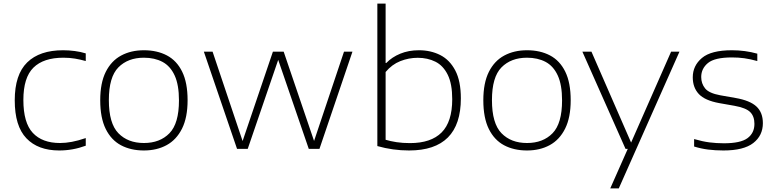

<svg xmlns="http://www.w3.org/2000/svg" viewBox="-20 -828 4310 1068"><path d="M309.5 9Q191.5 9 126.8 -58.8Q62 -126.5 62 -270Q62 -413 131.2 -480.8Q200.5 -548.5 331 -548.5Q363 -548.5 395.8 -544.2Q428.5 -540 457 -531V-488.5Q427 -497 397 -502Q367 -507 332.5 -507Q222 -507 166 -451.8Q110 -396.5 110 -272Q110 -145 162.5 -88.8Q215 -32.5 314 -32.5Q345 -32.5 379.8 -39Q414.5 -45.5 457 -60V-17.5Q385 9 309.5 9Z M780.5 9Q707.5 9 653 -20Q598.5 -49 568 -110.8Q537.5 -172.5 537.5 -270.5Q537.5 -366.5 568.2 -428Q599 -489.5 653.8 -519Q708.5 -548.5 780.5 -548.5Q853.5 -548.5 908.2 -519.8Q963 -491 993.2 -429.5Q1023.5 -368 1023.5 -270.5Q1023.5 -174.5 992.5 -112.5Q961.5 -50.5 907 -20.8Q852.5 9 780.5 9ZM780.5 -32.5Q869.5 -32.5 922.5 -86.8Q975.5 -141 975.5 -269.5Q975.5 -356 951.5 -408.2Q927.5 -460.5 883.8 -483.8Q840 -507 780.5 -507Q691.5 -507 638.5 -453.2Q585.5 -399.5 585.5 -271Q585.5 -141.5 638.5 -87Q691.5 -32.5 780.5 -32.5Z M1298.5 0 1114 -540.5H1162.5L1329.5 -43.5L1498 -540.5H1558L1727 -44L1893.5 -540.5H1940.5L1757 0H1697.5L1527.5 -495L1358 0Z M2255.5 9Q2165 9 2079 -15.5V-808H2125V-477.5H2128.5Q2160.5 -510.5 2206.8 -529.5Q2253 -548.5 2310.5 -548.5Q2376 -548.5 2428.8 -521.8Q2481.5 -495 2512.5 -436Q2543.5 -377 2543.5 -280.5Q2543.5 9 2255.5 9ZM2260.5 -32Q2377.5 -32 2436.5 -91.2Q2495.5 -150.5 2495.5 -276Q2495.5 -361.5 2470.5 -412.2Q2445.5 -463 2402 -484.8Q2358.5 -506.5 2303.5 -506.5Q2253.5 -506.5 2206.8 -488Q2160 -469.5 2125 -427.5V-50.5Q2151.5 -42.5 2185.8 -37.2Q2220 -32 2260.5 -32Z M2911.5 9Q2838.5 9 2784 -20Q2729.5 -49 2699 -110.8Q2668.5 -172.5 2668.5 -270.5Q2668.5 -366.5 2699.2 -428Q2730 -489.5 2784.8 -519Q2839.5 -548.5 2911.5 -548.5Q2984.5 -548.5 3039.2 -519.8Q3094 -491 3124.2 -429.5Q3154.5 -368 3154.5 -270.5Q3154.5 -174.5 3123.5 -112.5Q3092.5 -50.5 3038 -20.8Q2983.5 9 2911.5 9ZM2911.5 -32.5Q3000.5 -32.5 3053.5 -86.8Q3106.5 -141 3106.5 -269.5Q3106.5 -356 3082.5 -408.2Q3058.5 -460.5 3014.8 -483.8Q2971 -507 2911.5 -507Q2822.5 -507 2769.5 -453.2Q2716.5 -399.5 2716.5 -271Q2716.5 -141.5 2769.5 -87Q2822.5 -32.5 2911.5 -32.5Z M3459.5 0 3219.5 -540.5H3270L3490.5 -35L3713 -540.5H3759.5L3422 220H3374.5L3472 0Z M4004 9Q3959 9 3919.2 4Q3879.5 -1 3841 -13V-54.5Q3887.5 -41 3926.2 -36Q3965 -31 4006.5 -31Q4099.5 -31 4138 -59.5Q4176.5 -88 4176.5 -139Q4176.5 -181 4153 -204.5Q4129.5 -228 4065.5 -239.5L3980.5 -254.5Q3901 -269 3867.2 -305Q3833.5 -341 3833.5 -398Q3833.5 -462.5 3884.5 -505.5Q3935.5 -548.5 4051.5 -548.5Q4124.5 -548.5 4192.5 -529.5V-488.5Q4153 -499.5 4120.2 -504Q4087.5 -508.5 4051.5 -508.5Q3955.5 -508.5 3918 -477.5Q3880.5 -446.5 3880.5 -399.5Q3880.5 -363.5 3902 -336.5Q3923.5 -309.5 3986.5 -298L4071.5 -283Q4152 -269 4187.8 -235.5Q4223.5 -202 4223.5 -143Q4223.5 -74 4170.2 -32.5Q4117 9 4004 9Z"/></svg>

Font: Encode Sans Exp XLt
Style: Regular
Weight: 200
Width: 7
Designer: Multiple Designers
Foundry: Impallari Type
Version: Version 3.002; ttfautohint (v1.8.3) -l 8 -r 50 -G 200 -x 14 